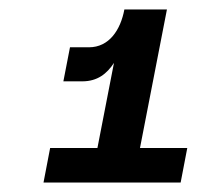

<svg xmlns="http://www.w3.org/2000/svg" viewBox="-20 -750 416 406"><path d="M72 -364H362L376 -437H276L333 -730H243C235 -687 211 -650 168 -650H128L114 -578H154C186 -578 206 -594 221 -617L186 -437H86Z"/></svg>

Font: Uncut Sans
Style: Bold Italic
Weight: 700
Italic angle: -11°
Designer: Kasper Nordkvist
Foundry: UNCUT.wtf
Version: Version 1.304;Glyphs 3.2 (3246)